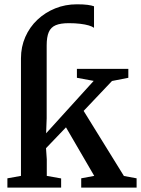

<svg xmlns="http://www.w3.org/2000/svg" viewBox="-20 -850 640 870"><path d="M13.5 0V-42L75 -53V-585.5Q75 -638 94.8 -682.8Q114.5 -727.5 149.5 -760.5Q184.5 -793.5 230.2 -812Q276 -830.5 328.5 -830.5Q358 -830.5 376.8 -828Q395.5 -825.5 406 -821.5V-724Q398 -730 382 -734.8Q366 -739.5 343.2 -742.2Q320.5 -745 292 -745Q254.5 -745 232.5 -735.8Q210.5 -726.5 201 -704.5Q191.5 -682.5 191.5 -644.5V-314L189 -246L404.5 -483.5L328.5 -497.5V-538H561.5V-497.5L487.5 -483L359 -347.5L541.5 -52.5L599 -42V0H348V-42L407 -53L279 -273L188.5 -178.5L192 -128V-53L257 -41.5V0Z"/></svg>

Font: Merriweather 60pt SemiBold
Style: Regular
Weight: 600
Version: Version 2.100